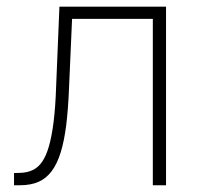

<svg xmlns="http://www.w3.org/2000/svg" viewBox="-20 -548 594 568"><path d="M442.9 -528.3V-492.2H168V-528.3ZM471.2 -528.3V0H432.1V-528.3ZM155.8 -528.3H194.8L184.1 -285.2Q181.6 -224.1 175.8 -177.2Q169.9 -130.4 159.4 -96.7Q148.9 -63 132.8 -41.5Q116.7 -20 93.8 -10Q70.8 0 39.6 0H21.5V-36.1L39.1 -36.6Q60.1 -37.1 76.4 -44.7Q92.8 -52.2 104.7 -69.6Q116.7 -86.9 125 -116.2Q133.3 -145.5 138.7 -188.5Q144 -231.4 146 -291Z"/></svg>

Font: Roboto ExtraLight
Style: Regular
Weight: 250
Designer: Christian Robertson
Foundry: Google
Version: Version 3.009; 2024